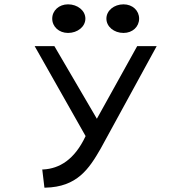

<svg xmlns="http://www.w3.org/2000/svg" viewBox="-20 -664 865 886"><path d="M550 -512C592 -512 622 -541 622 -578C622 -615 592 -644 550 -644C506 -644 471 -615 471 -578C471 -541 506 -512 550 -512ZM294 -512C338 -512 374 -541 374 -578C374 -615 338 -644 294 -644C252 -644 221 -615 221 -578C221 -541 252 -512 294 -512ZM175 118 185 202H189C336 199 391 115 445 21L703 -451H613L427 -116L231 -451H140L375 -36C324 73 254 114 180 118Z"/></svg>

Font: Charger Monospace
Style: Regular
Weight: 400
Designer: Jasper
Foundry: Cannot Into Space Fonts
Version: Version 0.980